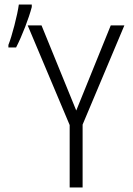

<svg xmlns="http://www.w3.org/2000/svg" viewBox="-20 -826 585 846"><path d="M468 -714H528L344 -277V0H287V-275L102 -714H163L316 -339ZM17 -628Q29 -658 43.5 -714Q58 -770 63 -806H120V-795Q110 -757 90.5 -706.5Q71 -656 51 -617H17Z"/></svg>

Font: Noto Sans Display Light Narrow
Style: Regular
Weight: 300
Width: 4
Designer: Monotype Design team
Foundry: Monotype Imaging Inc.
Version: Version 1.000